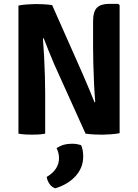

<svg xmlns="http://www.w3.org/2000/svg" viewBox="-20 -710 734 1020"><path d="M269 -366.5Q252.5 -405 237.8 -441.5Q223 -478 212 -507L208 -506Q211.5 -464.5 214.2 -412.2Q217 -360 218.5 -307.8Q220 -255.5 220 -214.5V0Q201.5 3.5 183.2 4.5Q165 5.5 150.5 5.5Q137 5.5 116.5 4.5Q96 3.5 78 0V-680.5Q96 -684.5 124.8 -686.5Q153.5 -688.5 168.5 -688.5Q183.5 -688.5 208 -687.5Q232.5 -686.5 257 -683L419 -317.5Q438 -274 454.5 -234.2Q471 -194.5 482 -167L486 -168.5Q482 -214 479.5 -268Q477 -322 475.8 -372.2Q474.5 -422.5 474.5 -457V-597Q474.5 -648 494.8 -668.8Q515 -689.5 559.5 -689.5H608.5L615.5 -682.5V-2.5Q597 1.5 568 3.5Q539 5.5 523.5 5.5Q508 5.5 483.8 4.5Q459.5 3.5 434.5 0ZM411 61.5Q422 86 422 121.5Q422 180.5 382 225Q342 269.5 273.5 290.5Q255.5 284.5 243.5 267.8Q231.5 251 228 230Q293.5 191.5 293.5 130Q293.5 102 280.5 77.5Q314 53.5 363 53.5Q388 53.5 411 61.5Z"/></svg>

Font: Signika Negative SC
Style: Bold
Weight: 700
Designer: Anna Giedryś
Foundry: Anna Giedryś
Version: Version 2.000; ttfautohint (v1.8.3) -l 8 -r 50 -G 200 -x 9 -